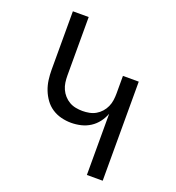

<svg xmlns="http://www.w3.org/2000/svg" viewBox="-133 -841 866 947"><g transform="rotate(20 300.0 -367.5)"><path d="M429 0V-321Q420 -297 404 -276Q388 -255 366 -241Q344 -227 318.5 -221Q293 -215 267 -215Q241 -215 215 -221.5Q189 -228 167 -242.5Q145 -257 129.5 -278.5Q114 -300 104.5 -324.5Q95 -349 91.5 -375.5Q88 -402 88 -428V-735H171V-428Q171 -410 173.5 -392Q176 -374 183.5 -357.5Q191 -341 203 -327.5Q215 -314 230.5 -305Q246 -296 264 -292.5Q282 -289 300 -289Q318 -289 336 -292.5Q354 -296 369.5 -305Q385 -314 397 -327.5Q409 -341 416.5 -357.5Q424 -374 426.5 -392Q429 -410 429 -428V-520H512V0Z"/></g></svg>

Font: Iosevka Extended
Style: Regular
Weight: 400
Width: 7
Monospace: yes
Designer: Belleve Invis
Foundry: Belleve Invis
Version: Version 32.5.0; ttfautohint (v1.8.4)